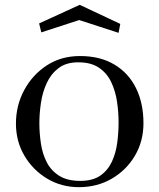

<svg xmlns="http://www.w3.org/2000/svg" viewBox="-20 -771 660 795"><path d="M471 -264Q471 -307 464.5 -350.5Q458 -394 440.5 -431Q423 -468 390 -490.5Q357 -513 304 -513Q254 -513 222.5 -489Q191 -465 173.5 -427Q156 -389 149.5 -345Q143 -301 143 -262Q143 -219 149.5 -176Q156 -133 174 -98.5Q192 -64 225.5 -43Q259 -22 312 -22Q364 -22 395.5 -44Q427 -66 443.5 -102Q460 -138 465.5 -180.5Q471 -223 471 -264ZM574 -261Q574 -186 538.5 -126Q503 -66 442.5 -31Q382 4 307 4Q234 4 175 -31.5Q116 -67 81 -126.5Q46 -186 46 -259Q46 -334 80 -397.5Q114 -461 173.5 -500Q233 -539 311 -539Q395 -539 454 -503.5Q513 -468 543.5 -405.5Q574 -343 574 -261ZM478 -672 471 -635 308 -688 151 -637 142 -674 310 -751Z"/></svg>

Font: Kaisei Decol
Style: Regular
Weight: 400
Designer: Font-Kai, 金井和夫
Foundry: KAZUO KANAI
Version: Version 5.003